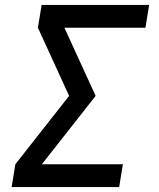

<svg xmlns="http://www.w3.org/2000/svg" viewBox="-20 -755 640 775"><path d="M27 0 42 -92 259 -368 133 -643 148 -735H582L567 -643H240L366 -368L149 -92H476L461 0Z"/></svg>

Font: Iosevka SmBd Ex Obl
Style: Regular
Weight: 600
Width: 7
Italic angle: -9°
Monospace: yes
Designer: Belleve Invis
Foundry: Belleve Invis
Version: Version 32.5.0; ttfautohint (v1.8.4)